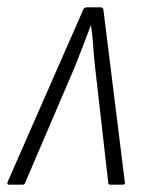

<svg xmlns="http://www.w3.org/2000/svg" viewBox="-40 -503 398 523"><path d="M-16 0Q-22 0 -19 -8L186 -475Q189 -483 196 -483H234Q242 -483 242 -474L300 -7Q302 0 294 0H260Q255 0 255 -4L219 -320Q216 -347 214 -376.5Q212 -406 208 -433H207Q197 -406 185.5 -376.5Q174 -347 163 -319L28 -4Q26 0 22 0Z"/></svg>

Font: Sofia Sans Condensed Light
Style: Italic
Weight: 300
Italic angle: -9°
Version: Version 4.100